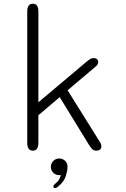

<svg xmlns="http://www.w3.org/2000/svg" viewBox="-20 -786 659 1008"><path d="M152.5 5Q123 5 123 -36.5V-725.5Q123 -766.5 152.5 -766.5Q181.5 -766.5 181.5 -725.5V-249L438 -465Q447 -472.5 454.2 -476.8Q461.5 -481 472.5 -481Q483 -481 489.2 -475.5Q495.5 -470 495.5 -461Q495.5 -454.5 493 -449Q490.5 -443.5 481.5 -436L335 -312L503.5 -42Q508.5 -35 510.2 -28.8Q512 -22.5 512 -17Q512 -5 504.2 0Q496.5 5 486 5Q472 5 464.5 -2.8Q457 -10.5 447.5 -25L293.5 -276L181.5 -181V-36.5Q181.5 5 152.5 5ZM291 46Q308.5 46 321.5 57.8Q334.5 69.5 334.5 90Q334.5 109 325.5 138.2Q316.5 167.5 287.5 191.5Q282 196.5 277 199Q272 201.5 268 201.5Q264 201.5 261.8 198.5Q259.5 195.5 259.5 194Q259.5 190 263.5 185Q267.5 180 274.5 174.5Q285 166.5 291 155.5Q297 144.5 299.5 133Q298 133.5 295.2 133.5Q292.5 133.5 291 133.5Q272.5 133.5 259.8 121Q247 108.5 247 90Q247 72 259.8 59Q272.5 46 291 46Z"/></svg>

Font: Sono Monospace Light
Style: Regular
Weight: 300
Version: Version 2.112